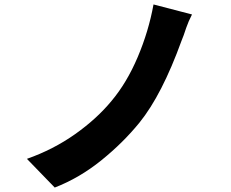

<svg xmlns="http://www.w3.org/2000/svg" viewBox="-20 -800 1040 863"><path d="M817 -675Q805 -638 796 -617Q708 -374 607 -249Q533 -158 435 -79Q337 0 226 43L101 -86Q220 -128 317.5 -197Q415 -266 481 -346Q550 -428 599 -543.5Q648 -659 670 -780L843 -735Q827 -704 817 -675Z"/></svg>

Font: Merged Yaku Han JP ExtraBold
Style: Regular
Weight: 800
Designer: Ryoko NISHIZUKA 西塚涼子 (kana, bopomofo & ideographs); Paul D. Hunt (Latin, Greek & Cyrillic); Sandoll Communications 산돌커뮤니
Foundry: Adobe
Version: Version 2.004